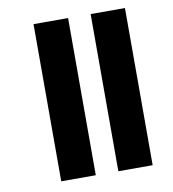

<svg xmlns="http://www.w3.org/2000/svg" viewBox="-76 -672 708 788"><g transform="rotate(-10 278.0 -278.5)"><path d="M354 49V-606H497V49ZM116 49V-606H260V49Z"/></g></svg>

Font: Noto Sans Malayalam ExtraCondensed ExtraBold
Style: Regular
Weight: 800
Width: 2
Designer: Jelle Bosma - Monotype Design Team
Foundry: Monotype Imaging Inc.
Version: Version 2.104; ttfautohint (v1.8.4.7-5d5b)